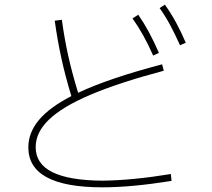

<svg xmlns="http://www.w3.org/2000/svg" viewBox="-20 -802 904 817"><path d="M100.6 -174.8Q100.6 -237.3 145.3 -291Q189.9 -344.7 283.7 -393.1Q258.3 -476.1 241.5 -552.7Q224.6 -629.4 212.9 -713.9L243.2 -717.8Q254.4 -635.7 271 -561.8Q287.6 -487.8 312.5 -407.2Q444.3 -469.2 669.9 -528.3L676.8 -501Q484.4 -449.7 364.7 -398.7Q245.1 -347.7 188.5 -293.2Q131.8 -238.8 131.8 -175.8Q131.8 -105 202.6 -69.6Q273.4 -34.2 416 -33.2Q543.9 -34.7 707 -61.5L710 -32.2Q539.1 -4.9 416 -4.9Q100.6 -4.9 100.6 -174.8ZM543.9 -723.6 568.4 -739.3Q593.3 -703.1 613.8 -665Q634.3 -627 656.2 -577.1L631.8 -565.4Q610.4 -613.8 589.4 -651.4Q568.4 -689 543.9 -723.6ZM659.2 -767.6 681.6 -782.2Q708 -745.1 729 -706.5Q750 -668 770.5 -620.1L746.1 -609.4Q723.1 -660.2 702.9 -697.5Q682.6 -734.9 659.2 -767.6Z"/></svg>

Font: Pretendard GOV Thin
Style: Regular
Weight: 100
Designer: Base glyphs from Inter by Rasmus Andersson; Hangeul glyphs from Noto Sans CJK(Source Han Sans) by Jang Soo-young and Kan
Foundry: Kil Hyung-jin
Version: Version 1.309